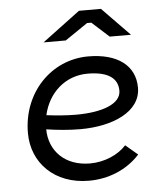

<svg xmlns="http://www.w3.org/2000/svg" viewBox="-52 -766 704 818"><g transform="rotate(-5 300.0 -357.5)"><path d="M296 5C379 5 459 -27 514 -88L462 -132C429 -95 370 -68 307 -68C200 -68 134 -136 133 -229C180 -222 230 -217 279 -217C415 -217 538 -268 538 -372C538 -467 463 -523 338 -523C180 -523 54 -393 54 -220C54 -92 149 5 296 5ZM528 -599 410 -720H316L154 -599H249L346 -665H364L437 -599ZM139 -289C160 -383 233 -450 329 -450C420 -450 458 -417 458 -366C458 -310 379 -280 265 -280C224 -280 180 -284 139 -289Z"/></g></svg>

Font: Fixel Display 20240404
Style: Italic
Weight: 400
Italic angle: -10°
Designer: AlfaBravo + MacPaw
Foundry: Kyrylo Tkachov, Marchela Mozhyna, Serhii Makarenko, Maria Weinstein, Zakhar Kryvoshyya
Version: Version 1.211;Glyphs 3.2 (3225)